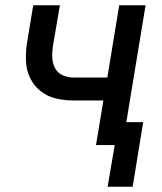

<svg xmlns="http://www.w3.org/2000/svg" viewBox="-20 -550 616 728"><path d="M388 158H483L523 -87H459L532 -530H432L387 -256H260Q238 -256 219 -264Q200 -272 190 -289.5Q180 -307 178.5 -328Q177 -349 180 -371L207 -530H106L82 -385Q77 -351 78.5 -317Q80 -283 94.5 -253.5Q109 -224 134.5 -204Q160 -184 192.5 -176.5Q225 -169 260 -169H372L344 0H415Z"/></svg>

Font: Iosevka Sparkle Medium Oblique
Style: Regular
Weight: 500
Italic angle: -9°
Designer: Belleve Invis
Foundry: Belleve Invis
Version: Version 4.5.0; ttfautohint (v1.8.3)